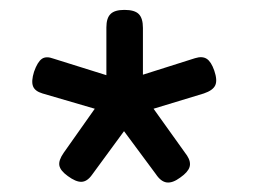

<svg xmlns="http://www.w3.org/2000/svg" viewBox="-20 -674 534 392"><path d="M234 -653.8Q254.8 -653.8 263.2 -645.4Q271.8 -637 271.8 -617V-521.5L378.2 -555.2Q393 -559.8 402.1 -553.9Q411.2 -548 417.5 -529.8Q424.2 -510.2 419.5 -499.9Q414.8 -489.5 396.2 -483.2L293.5 -452L362 -356.2Q370.2 -343.5 367 -333Q363.8 -322.5 348 -311.5Q332.5 -300 320.5 -301.5Q308.5 -303 298.2 -318.5L233.2 -406.2L167.8 -317Q157.8 -303 146.2 -302.8Q134.8 -302.5 118.5 -314.5Q103.2 -325.5 101.2 -336Q99.2 -346.5 110 -362L173.5 -452L66.8 -483.2Q51.2 -487.8 47.4 -498Q43.5 -508.2 49.5 -527.5Q56.5 -547.5 65.4 -553.8Q74.2 -560 89.5 -554.2L197.2 -520.5V-618Q197.2 -637.2 205.8 -645.5Q214.2 -653.8 234 -653.8Z"/></svg>

Font: Fredoka Light
Style: Regular
Weight: 300
Designer: Ben Nathan
Foundry: Milena B. Brandão, Ben Nathan
Version: Version 2.001